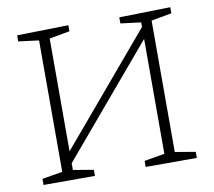

<svg xmlns="http://www.w3.org/2000/svg" viewBox="-77 -784 971 872"><g transform="rotate(-10 408.0 -347.5)"><path d="M55 0V-28L149 -44V-650L55 -662V-690L292 -695V-667L198 -650V-130L620 -629V-650L526 -662V-690L762 -695V-667L668 -650V-44L762 -28V0H526V-28L620 -44V-574L198 -75V-44L292 -28V0Z"/></g></svg>

Font: Bitter Light
Style: Regular
Weight: 300
Designer: Sol Matas, and Bitter project Authors
Foundry: Sol Matas
Version: Version 2.001